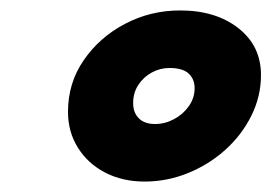

<svg xmlns="http://www.w3.org/2000/svg" viewBox="-20 -783 518 366"><path d="M255.8 -436.9Q213.2 -436.9 180.1 -454.2Q147 -471.6 128.3 -501.8Q109.6 -531.9 109.6 -569.9Q109.6 -624.8 139.7 -668.4Q169.8 -712.1 218.4 -737.6Q267 -763.1 323.2 -763.1Q391.4 -763.1 434.4 -729.3Q477.5 -695.5 477.5 -640.1Q477.5 -599.1 459.1 -562.3Q440.8 -525.5 409.4 -497.3Q378 -469.1 338.2 -453Q298.5 -436.9 255.8 -436.9ZM275.6 -546.6Q294.5 -546.6 311.8 -555.9Q329.1 -565.1 340.1 -580.8Q351 -596.4 351 -615Q351 -632.1 339.6 -642.8Q328.2 -653.4 303.1 -653.4Q285 -653.4 269.2 -644.7Q253.4 -636 243.6 -621Q233.8 -606 233.8 -586.5Q233.8 -568.4 244.6 -557.5Q255.5 -546.6 275.6 -546.6Z"/></svg>

Font: Grandstander Thin
Style: Italic
Weight: 100
Italic angle: -15°
Designer: Tyler Finck
Foundry: Etcetera Type Co
Version: Version 1.200